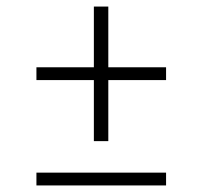

<svg xmlns="http://www.w3.org/2000/svg" viewBox="-20 -565 616 585"><path d="M266 -135H310V-321H486V-360H310V-545H266V-360H91V-321H266ZM91 0H486V-39H91Z"/></svg>

Font: Iosevka Sparkle Extralight
Style: Regular
Weight: 200
Designer: Belleve Invis
Foundry: Belleve Invis
Version: Version 4.5.0; ttfautohint (v1.8.3)